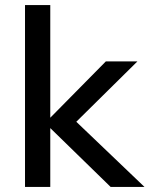

<svg xmlns="http://www.w3.org/2000/svg" viewBox="-20 -740 600 760"><path d="M179 0H79V-720H179V-274L399 -497H524L282 -258L552 0H418L179 -233Z"/></svg>

Font: Wix Madefor Text Medium
Style: Regular
Weight: 500
Designer: Dalton Maag Ltd
Foundry: Dalton Maag Ltd
Version: Version 3.100